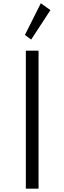

<svg xmlns="http://www.w3.org/2000/svg" viewBox="-20 -1128 385 1148"><path d="M134.5 0H210.5V-825H134.5ZM166.5 -891.5 281.5 -1067.5 224 -1108.5 129 -919Z"/></svg>

Font: Spartan
Style: Regular
Weight: 400
Designer: Matt Bailey, Mirko Velimirovic
Foundry: Matt Bailey
Version: Version 1.003; ttfautohint (v1.8.3)